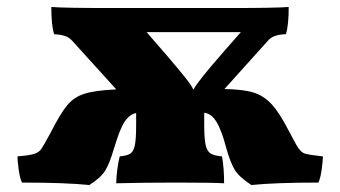

<svg xmlns="http://www.w3.org/2000/svg" viewBox="-20 -523 975 550"><path d="M905 -75Q905 -63 901.5 -37.5Q898 -12 892 0Q768 0 700 7Q665 -16 652.5 -36.5Q640 -57 629 -96Q628 -101 621 -124Q608 -165 595 -181.5Q582 -198 565 -200V-166Q565 -126 569 -108Q573 -90 583 -83.5Q593 -77 616 -75Q622 -41 622 2Q586 0 485 0Q393 0 313 2Q313 -14 316 -37.5Q319 -61 323 -75Q345 -77 354 -83.5Q363 -90 366.5 -108Q370 -126 370 -166V-199Q355 -197 341.5 -180.5Q328 -164 315 -124L305 -93Q294 -55 281.5 -34.5Q269 -14 236 7Q167 0 43 0Q37 -12 33.5 -37.5Q30 -63 30 -75Q66 -78 79 -82.5Q92 -87 98.5 -96.5Q105 -106 125 -143Q153 -198 172.5 -221.5Q192 -245 222 -254.5Q252 -264 313 -267L187 -406Q178 -416 166 -420Q154 -424 135 -425Q127 -450 127 -503Q164 -500 296 -500H638Q770 -500 807 -503Q807 -450 799 -425Q763 -424 749 -408L623 -268Q678 -267 707.5 -257.5Q737 -248 759.5 -223Q782 -198 810 -143Q815 -134 827.5 -110.5Q840 -87 853.5 -83Q867 -79 905 -75ZM400 -431 451 -372Q455 -368 458 -364Q461 -360 464 -357Q492 -324 510.5 -301Q529 -278 534 -266Q547 -291 620 -374L670 -431Z"/></svg>

Font: Vollkorn SC Black
Style: Regular
Weight: 900
Designer: Friedrich Althausen
Foundry: Friedrich Althausen
Version: Version 4.015